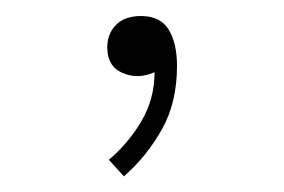

<svg xmlns="http://www.w3.org/2000/svg" viewBox="-20 -91 358 242"><path d="M174.8 0Q174.8 33.7 158.2 61.8Q141.6 89.8 117.2 110.4L136.2 131.3Q165 106 184.1 72Q203.1 38.1 203.1 -7.8Q203.1 -36.6 192.6 -53.7Q182.1 -70.8 157.7 -70.8Q137.2 -70.8 126.2 -59.6Q115.2 -48.3 115.2 -31.2Q115.2 -7.3 134.5 1Q153.8 9.3 174.8 0Z"/></svg>

Font: Estedad-FD VF
Style: Regular
Weight: 100
Designer: Amin Abedi
Version: Version 7.3